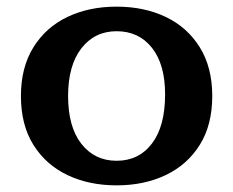

<svg xmlns="http://www.w3.org/2000/svg" viewBox="-20 -548 702 578"><path d="M331 10Q248 10 183 -21Q118 -52 80.5 -112Q43 -172 43 -259Q43 -345 80.5 -405.5Q118 -466 183 -497Q248 -528 331 -528Q414 -528 479 -497Q544 -466 581.5 -405.5Q619 -345 619 -259Q619 -172 581.5 -112Q544 -52 479 -21Q414 10 331 10ZM331 -64Q398 -64 437.5 -116Q477 -168 477 -264Q477 -354 437.5 -404Q398 -454 331 -454Q265 -454 225 -402.5Q185 -351 185 -259Q185 -166 225 -115Q265 -64 331 -64Z"/></svg>

Font: Montagu Slab 16pt Medium
Style: Regular
Weight: 500
Designer: Florian Karsten
Foundry: Florian Karsten
Version: Version 1.000; ttfautohint (v1.8.3)